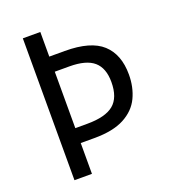

<svg xmlns="http://www.w3.org/2000/svg" viewBox="-131 -811 806 908"><g transform="rotate(-20 271.5 -357.0)"><path d="M501 -382Q501 -318 476.5 -266.5Q452 -215 395.5 -185Q339 -155 245 -155H176V0H88V-714H176V-590H254Q384 -590 442.5 -536.5Q501 -483 501 -382ZM236 -230Q328 -230 369.5 -264.5Q411 -299 411 -377Q411 -447 372.5 -480.5Q334 -514 249 -514H176V-230Z"/></g></svg>

Font: Noto Sans SemiCondensed
Style: Regular
Weight: 400
Width: 4
Designer: Monotype Design Team
Foundry: Monotype Imaging Inc.
Version: Version 2.013; ttfautohint (v1.8.4.7-5d5b)